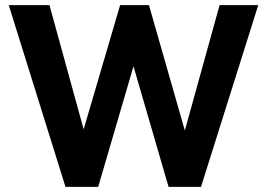

<svg xmlns="http://www.w3.org/2000/svg" viewBox="-20 -725 1034 745"><path d="M234 0 14 -705H172L322 -160H286L446 -705H558L714 -160H681L832 -705H982L760 0H634L488 -502H508L361 0Z"/></svg>

Font: Nunito Sans 12pt ExtraLight
Style: Weight 830 Width 84 Optical size 12.0 YTLC 445
Weight: 830
Width: 4
Designer: Vernon Adams
Foundry: Vernon Adams
Version: Version 3.101;gftools[0.9.27]